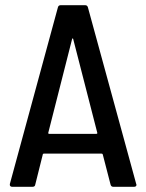

<svg xmlns="http://www.w3.org/2000/svg" viewBox="-20 -720 562 740"><path d="M406 -9 376 -125Q375 -128 371 -128H150Q145 -128 145 -125L116 -9Q115 0 105 0H27Q22 0 19.5 -3Q17 -6 18 -11L203 -691Q205 -700 214 -700H308Q317 -700 319 -691L505 -11L506 -8Q506 0 496 0H417Q408 0 406 -9ZM170 -204H351Q353 -204 354.5 -205.5Q356 -207 355 -208L262 -570Q261 -572 260 -572Q259 -572 258 -570L166 -208Q165 -207 166.5 -205.5Q168 -204 170 -204Z"/></svg>

Font: Barlow Semi Condensed Medium
Style: Regular
Weight: 500
Width: 4
Designer: Jeremy Tribby
Foundry: Tribby Type
Version: Version 1.422; ttfautohint (v1.8)